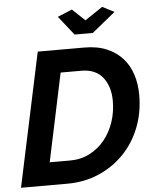

<svg xmlns="http://www.w3.org/2000/svg" viewBox="-60 -966 813 1016"><g transform="rotate(-5 346.0 -458.0)"><path d="M283 -884 360 -916 427 -853 521 -916 584 -884 460 -783H363ZM161 -710H408Q477 -710 527.5 -688.5Q578 -667 611 -630Q644 -593 660 -543Q676 -493 676 -435Q676 -341 644.5 -261.5Q613 -182 556.5 -124Q500 -66 423.5 -33Q347 0 257 0H10ZM282 -121Q339 -121 385.5 -145Q432 -169 465 -209.5Q498 -250 516 -303Q534 -356 534 -415Q534 -493 495.5 -541Q457 -589 382 -589H272L173 -121Z"/></g></svg>

Font: PTCRaleway
Style: Bold Italic
Weight: 700
Italic angle: -12°
Designer: Matt McInerney, Pablo Impallari, Rodrigo Fuenzalida
Foundry: Matt McInerney, Pablo Impallari, Rodrigo Fuenzalida
Version: Version 3.000g; ttfautohint (v1.5) -l 8 -r 28 -G 28 -x 14 -D